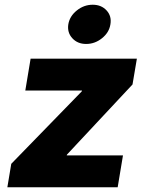

<svg xmlns="http://www.w3.org/2000/svg" viewBox="-20 -795 622 815"><path d="M11.2 0 27.8 -99.6 327.1 -407.2 328.1 -410.6H87.4L109.9 -545.9H561L542.5 -436.5L264.2 -138.7L263.2 -135.3H502L479.5 0ZM345.7 -608.4Q309.1 -608.4 286.9 -632.8Q264.6 -657.2 270 -691.9Q275.9 -726.6 306.2 -750.7Q336.4 -774.9 373.5 -774.9Q410.2 -774.9 432.4 -750.7Q454.6 -726.6 448.7 -691.9Q443.4 -657.2 413.1 -632.8Q382.8 -608.4 345.7 -608.4Z"/></svg>

Font: Inter Extra Bold
Style: Italic
Weight: 800
Italic angle: -9.39999°
Designer: Rasmus Andersson
Foundry: rsms
Version: Version 4.000;git-3c8e0fc